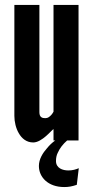

<svg xmlns="http://www.w3.org/2000/svg" viewBox="-20 -567 377 775"><path d="M297 0V-547H196V-116C193 -111 190 -106 187 -103C180 -96 174 -90 163 -90C151 -90 139 -93 139 -114V-547H38V-99C38 -76 44 -49 56 -29C68 -8 87 8 114 8C123 8 132 5 141 0C159 -10 173 -24 185 -36C190 -41 194 -45 196 -46V0H203C190 9 179 20 170 31C153 50 137 75 137 103C137 148 174 188 239 188C256 188 269 186 290 179L298 112C286 117 273 121 256 121C233 121 206 112 206 83C206 71 208 60 213 50C222 30 234 15 251 0Z"/></svg>

Font: League Gothic
Style: Regular
Weight: 400
Designer: The League of Moveable Type
Version: Version 1.560;PS 001.560;hotconv 1.0.56;makeotf.lib2.0.21325